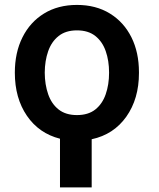

<svg xmlns="http://www.w3.org/2000/svg" viewBox="-20 -573 659 796"><path d="M360.1 203.8H228.7V2.1Q141.7 -19.9 91.6 -93Q41.5 -166.2 41.5 -271.7Q41.5 -355.1 73.2 -418.3Q104.8 -481.5 162.6 -517Q220.5 -552.6 299 -552.6Q377.8 -552.6 435.5 -517Q493.3 -481.5 524.9 -418.3Q556.1 -355.8 556.1 -273.4V-270.2Q556.1 -163.4 503.7 -89.3Q451.3 -15.3 360.1 4.3ZM299 -95.9Q345.9 -95.9 375.2 -119.1Q404.5 -142.4 418.3 -182.4Q432.2 -222.3 432.2 -271.7Q432.2 -321.4 418.3 -361Q404.5 -400.6 375.2 -423.8Q345.9 -447.1 299 -447.1Q252.5 -447.1 223 -423.7Q193.5 -400.2 179.7 -360.6Q165.8 -321 165.5 -271.7Q165.8 -222.3 179.7 -182.4Q193.5 -142.4 223 -119.1Q252.5 -95.9 299 -95.9Z"/></svg>

Font: Linik Sans SemiBold
Style: Regular
Weight: 600
Designer: Rasmus Andersson (font), Cristiano Sobral (main changes)
Foundry: rsms
Version: Version 3.018;June 1, 2022;FontCreator 14.0.0.2814 64-bit; t